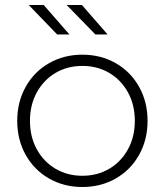

<svg xmlns="http://www.w3.org/2000/svg" viewBox="-20 -745 660 769"><path d="M49 -261Q49 -337 83 -397.5Q117 -458 176.5 -492Q236 -526 310 -526Q384 -526 443.5 -492Q503 -458 537 -397.5Q571 -337 571 -261Q571 -185 537 -124.5Q503 -64 443.5 -30Q384 4 310 4Q236 4 176.5 -30Q117 -64 83 -124.5Q49 -185 49 -261ZM520 -261Q520 -325 492.5 -375Q465 -425 417.5 -453Q370 -481 310 -481Q250 -481 202.5 -453Q155 -425 127.5 -375Q100 -325 100 -261Q100 -197 127.5 -147Q155 -97 202.5 -69Q250 -41 310 -41Q370 -41 417.5 -69Q465 -97 492.5 -147Q520 -197 520 -261ZM95 -725H155L258 -607H209ZM247 -725H308L411 -607H362Z"/></svg>

Font: Montserrat Alternates Light
Style: Regular
Weight: 300
Designer: Julieta Ulanovsky
Foundry: Julieta Ulanovsky
Version: Version 7.200